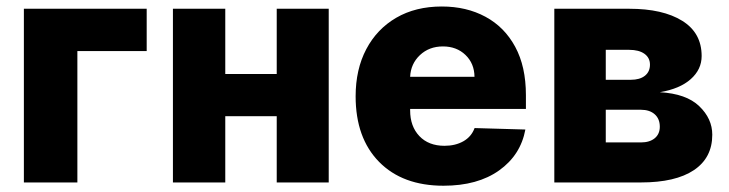

<svg xmlns="http://www.w3.org/2000/svg" viewBox="-20 -573 2288 603"><path d="M440.7 -545.5V-412.6H223V0H55V-545.5Z M687.5 -545.5V-340.6H849.1V-545.5H1012.4V0H849.1V-208.1H687.5V0H523.1V-545.5Z M1372.9 10.3Q1244.3 10.3 1170.6 -64.6Q1096.9 -139.6 1096.9 -270.6Q1096.9 -355.1 1130.3 -418.5Q1163.7 -481.9 1224.4 -517.2Q1285.2 -552.6 1367.5 -552.6Q1445 -552.6 1504.6 -520.4Q1564.3 -488.3 1598 -426.1Q1631.7 -364 1631.7 -274.1V-230.8H1268.1V-226.2Q1268.1 -176.1 1297.1 -145.6Q1326 -115.1 1376.1 -115.1Q1410.2 -115.1 1435.4 -129.4Q1460.6 -143.8 1470.5 -170.8L1630 -166.2Q1615.1 -85.9 1547.6 -37.8Q1480.1 10.3 1372.9 10.3ZM1268.1 -331.7H1470.2Q1469.8 -373.6 1441.9 -400.4Q1414.1 -427.2 1371.1 -427.2Q1327.8 -427.2 1298.8 -399.9Q1269.9 -372.5 1268.1 -331.7Z M1720.9 0V-545.5H1956.3Q2061.8 -545.5 2122.7 -507.6Q2183.6 -469.8 2183.6 -397Q2183.6 -354.8 2149.3 -324.4Q2115.1 -294 2052.2 -283.4Q2135.3 -278.8 2176.1 -239.5Q2217 -200.3 2217 -149.9Q2217 -77.4 2159.3 -38.7Q2101.6 0 1992.9 0ZM1882.5 -125.7H1992.9Q2020.2 -125.7 2036.2 -138.8Q2052.2 -152 2052.2 -175.1Q2052.2 -199.9 2036.2 -214.1Q2020.2 -228.3 1992.9 -228.3H1882.5ZM1882.5 -322.4H1960.9Q1989.3 -322.4 2005.3 -335Q2021.3 -347.7 2021.3 -370Q2021.3 -391.7 2003.9 -404.1Q1986.5 -416.5 1956.3 -416.5H1882.5Z"/></svg>

Font: Inter UI Extra Bold
Style: Regular
Weight: 800
Designer: Rasmus Andersson
Foundry: rsms
Version: 3.2;8d6f07862